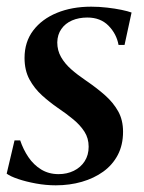

<svg xmlns="http://www.w3.org/2000/svg" viewBox="-22 -544 432 575"><path d="M351 -409.5H333Q327 -442.5 303 -467Q279 -491.5 239.5 -491.5Q214 -491.5 193.8 -482.8Q173.5 -474 161.8 -457.2Q150 -440.5 149.5 -417Q149.5 -393 160.8 -373.2Q172 -353.5 191.2 -336.5Q210.5 -319.5 235 -303Q268 -280.5 292.8 -258.5Q317.5 -236.5 332 -210.5Q346.5 -184.5 346.5 -149.5Q346.5 -110 330.8 -80Q315 -50 287.2 -30Q259.5 -10 223 0.5Q186.5 11 145 11Q115.5 11 85.5 5.5Q55.5 0 32 -8Q8.5 -16 -2 -24L21.5 -123.5H38.5Q47.5 -96.5 63 -73.5Q78.5 -50.5 101.2 -36.5Q124 -22.5 153.5 -22.5Q178.5 -22.5 199 -32.5Q219.5 -42.5 231.5 -61Q243.5 -79.5 243.5 -104.5Q243.5 -130 231 -149.5Q218.5 -169 197.8 -186.2Q177 -203.5 151 -221Q127 -237.5 104 -258.2Q81 -279 66.2 -306.2Q51.5 -333.5 51.5 -370.5Q51.5 -418.5 77.5 -452.8Q103.5 -487 148.5 -505.5Q193.5 -524 251 -524Q275 -524 298.8 -521.2Q322.5 -518.5 341.8 -514.5Q361 -510.5 372 -506.5Z"/></svg>

Font: Merriweather 120pt Medium
Style: Italic
Weight: 500
Italic angle: -7.8°
Version: Version 2.101